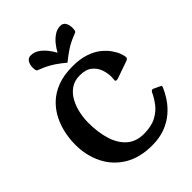

<svg xmlns="http://www.w3.org/2000/svg" viewBox="-253 -1025 1165 1165"><g transform="rotate(-45 329.5 -443.0)"><path d="M642 -211Q647 -209 651 -206.5Q655 -204 655 -200Q655 -197 653 -193Q639 -159 615 -123Q591 -87 555 -56.5Q519 -26 470.5 -7.5Q422 11 358 11Q253 11 180 -33Q107 -77 69 -153Q31 -229 31 -323Q31 -367 40.5 -415Q50 -463 72 -508.5Q94 -554 131.5 -591Q169 -628 224.5 -649.5Q280 -671 356 -671Q419 -671 465 -655.5Q511 -640 541.5 -615.5Q572 -591 590.5 -564Q609 -537 617 -514.5Q625 -492 625 -480Q625 -468 610 -463L502 -425Q496 -422 487 -422Q476 -422 476 -430Q476 -432 477 -443.5Q478 -455 478 -459Q478 -491 466.5 -523.5Q455 -556 427 -578.5Q399 -601 348 -601Q301 -601 269 -578Q237 -555 217.5 -518.5Q198 -482 189.5 -440.5Q181 -399 181 -362Q181 -277 201.5 -212Q222 -147 264.5 -110.5Q307 -74 372 -74Q437 -74 479 -96.5Q521 -119 546 -152.5Q571 -186 585 -217Q591 -229 600 -229Q604 -229 612 -225ZM350 -793Q363 -818 382 -841.5Q401 -865 425 -881Q449 -897 477 -897Q500 -897 510.5 -879Q521 -861 521 -835Q521 -824 519 -815Q517 -806 509 -803Q480 -792 457.5 -781Q435 -770 410.5 -753.5Q386 -737 350 -708Q315 -737 290 -753.5Q265 -770 242.5 -781Q220 -792 191 -803Q183 -806 181 -815Q179 -824 179 -835Q179 -861 190 -879Q201 -897 223 -897Q252 -897 275.5 -881Q299 -865 318 -841.5Q337 -818 350 -793Z"/></g></svg>

Font: Young Serif
Style: Regular
Weight: 400
Designer: Bastien Sozeau
Foundry: NBR — Bastien Sozeau
Version: Version 3.004; ttfautohint (v1.8.4.7-5d5b);gftools[0.9.33]